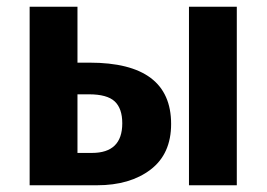

<svg xmlns="http://www.w3.org/2000/svg" viewBox="-20 -550 792 570"><path d="M246 -364Q488 -364 488 -182Q488 -93 427 -46.5Q366 0 268 0H68V-530H210V-364ZM541 -530H683V0H541ZM253 -96Q343 -96 343 -184Q343 -228 320.5 -249Q298 -270 244 -270H210V-96Z"/></svg>

Font: FiraGO SemiBold
Style: Regular
Weight: 600
Designer: bBox Type
Foundry: bBox Type GmbH
Version: Version 1.001;PS 001.001;hotconv 1.0.88;makeotf.lib2.5.64775